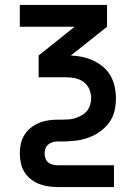

<svg xmlns="http://www.w3.org/2000/svg" viewBox="-20 -540 540 775"><path d="M440 215H212Q193 215 173.5 212Q154 209 136.5 202Q119 195 103.5 182.5Q88 170 78 153.5Q68 137 64 117.5Q60 98 60 79Q60 60 64 41Q68 22 78 5.5Q88 -11 103.5 -23.5Q119 -36 136.5 -43.5Q154 -51 173.5 -54Q193 -57 212 -57H231Q245 -57 258.5 -58Q272 -59 285 -63.5Q298 -68 310 -74.5Q322 -81 330.5 -91.5Q339 -102 343.5 -115.5Q348 -129 348 -142Q348 -161 341 -178.5Q334 -196 319.5 -207.5Q305 -219 286.5 -223.5Q268 -228 250 -228H136V-316L281 -432H60V-520H412V-432L266 -316Q290 -315 313 -310Q336 -305 357.5 -295Q379 -285 397 -269.5Q415 -254 426.5 -233.5Q438 -213 443 -189.5Q448 -166 448 -142Q448 -116 441.5 -90Q435 -64 419 -43Q403 -22 381 -7Q359 8 334.5 16.5Q310 25 283.5 28Q257 31 231 31H212Q202 31 192 34Q182 37 174.5 43.5Q167 50 163.5 59.5Q160 69 160 79Q160 89 163.5 99Q167 109 174.5 115.5Q182 122 192 124.5Q202 127 212 127H440Z"/></svg>

Font: Iosevka Term Curly Semibold
Style: Regular
Weight: 600
Designer: Belleve Invis
Foundry: Belleve Invis
Version: Version 32.3.0